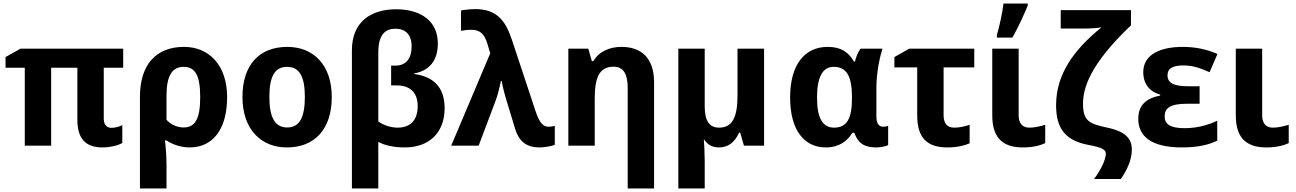

<svg xmlns="http://www.w3.org/2000/svg" viewBox="-20 -817 7267 1077"><path d="M605 -100C581 -100 562 -115 562 -151V-437H671V-544H95L11 -497V-437H119V0H267V-437H414V-145C414 -37 462 10 555 10C600 10 644 -2 666 -15V-115C649 -106 625 -100 605 -100Z M1254 -272C1254 -452 1152 -554 1012 -554C855 -554 765 -454 765 -274V240H914V102C914 44 906 -26 905 -29H915C948 -6 996 10 1044 10C1173 10 1254 -91 1254 -272ZM1010 -442C1076 -442 1103 -392 1103 -272C1103 -153 1076 -102 1010 -102C976 -102 939 -117 914 -145V-280C914 -393 946 -442 1010 -442Z M1841 -273C1841 -454 1737 -554 1592 -554C1435 -554 1340 -454 1340 -273C1340 -92 1444 10 1589 10C1745 10 1841 -92 1841 -273ZM1491 -273C1491 -384 1519 -442 1590 -442C1662 -442 1690 -384 1690 -273C1690 -162 1662 -102 1591 -102C1520 -102 1491 -162 1491 -273Z M2202 -765C2062 -765 1954 -696 1954 -535V240H2102V-21C2139 -1 2191 10 2250 10C2385 10 2474 -70 2474 -210C2474 -331 2408 -388 2303 -402V-405C2388 -420 2436 -477 2436 -573C2436 -701 2338 -765 2202 -765ZM2198 -656C2253 -656 2289 -624 2289 -557C2289 -493 2261 -449 2198 -449H2174V-338H2208C2269 -338 2323 -307 2323 -222C2323 -146 2285 -101 2210 -101C2173 -101 2129 -115 2102 -136V-523C2102 -628 2146 -656 2198 -656Z M2511 0H2665L2757 -244C2771 -279 2782 -326 2790 -363H2794C2799 -332 2811 -285 2825 -241L2869 -96C2889 -30 2927 10 3007 10C3031 10 3077 3 3092 -5V-111C3080 -108 3069 -106 3060 -106C3029 -106 3008 -121 2983 -197L2852 -592C2815 -705 2764 -766 2645 -766C2622 -766 2583 -762 2566 -758V-644C2582 -647 2602 -650 2621 -650C2666 -650 2696 -635 2715 -568L2730 -518Z M3466 -554C3402 -554 3341 -530 3308 -474H3300L3280 -544H3168V0H3316V-260C3316 -378 3339 -443 3422 -443C3477 -443 3501 -402 3501 -323V240H3649V-355C3649 -495 3574 -554 3466 -554Z M4266 -544H4117V-284C4117 -166 4092 -101 4014 -101C3957 -101 3933 -142 3933 -221V-544H3785V240H3933V84C3933 45 3930 -13 3928 -34H3930C3949 -6 3975 10 4013 10C4064 10 4101 -18 4126 -73H4132L4153 0H4266Z M4612 10C4688 10 4734 -27 4761 -72H4772C4795 -10 4831 10 4897 10C4917 10 4953 3 4962 -3V-111C4957 -109 4943 -106 4935 -106C4913 -106 4896 -120 4896 -164V-325C4896 -411 4916 -501 4930 -544H4807C4792 -524 4781 -495 4776 -472H4770C4739 -526 4695 -554 4623 -554C4494 -554 4412 -455 4412 -270C4412 -86 4492 10 4612 10ZM4658 -101C4593 -101 4563 -158 4563 -269C4563 -382 4593 -442 4656 -442C4734 -442 4759 -382 4759 -271V-265C4759 -152 4731 -101 4658 -101Z M5445 -544H5080L4997 -497V-439H5125V-168C5125 -29 5196 10 5295 10C5346 10 5390 0 5419 -13V-117C5391 -108 5362 -101 5332 -101C5296 -101 5273 -122 5273 -170V-439H5445Z M5572 -606H5659C5694 -668 5724 -735 5745 -786V-797H5609C5603 -746 5586 -668 5572 -621ZM5694 -544H5546V-169C5546 -29 5621 10 5718 10C5770 10 5813 0 5843 -14V-117C5812 -108 5784 -101 5753 -101C5718 -101 5694 -123 5694 -169Z M6329 22C6329 -38 6295 -80 6187 -102C6097 -122 6055 -134 6055 -234C6055 -323 6093 -455 6324 -675V-760H5930V-657H6062C6091 -657 6139 -659 6159 -664C6005 -539 5904 -402 5904 -227C5904 -95 5957 -28 6086 -4C6170 11 6183 26 6183 45C6183 78 6155 137 6117 187H6267C6300 141 6329 80 6329 22Z M6709 -333H6648C6566 -333 6529 -350 6529 -395C6529 -433 6558 -450 6619 -450C6676 -450 6718 -432 6765 -412L6809 -514C6753 -539 6689 -554 6615 -554C6491 -554 6393 -513 6393 -412C6393 -347 6428 -303 6488 -286V-281C6412 -266 6365 -230 6365 -150C6365 -54 6436 10 6610 10C6699 10 6761 -5 6808 -28V-140C6765 -119 6701 -98 6625 -98C6540 -98 6513 -123 6513 -164C6513 -210 6543 -235 6638 -235H6709Z M7060 -544H6912V-169C6912 -29 6987 10 7084 10C7136 10 7179 0 7209 -14V-117C7178 -108 7150 -101 7119 -101C7084 -101 7060 -123 7060 -169Z"/></svg>

Font: Noto Sans Display
Style: Bold
Weight: 700
Designer: Monotype Design Team
Foundry: Monotype Imaging Inc.
Version: Version 1.900